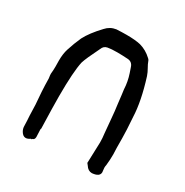

<svg xmlns="http://www.w3.org/2000/svg" viewBox="-172 -881 1004 1040"><g transform="rotate(30 329.5 -361.5)"><path d="M128.9 17.1Q111.8 17.1 99.6 -3.4Q91.3 -17.6 90.8 -31.7Q90.8 -50.8 89.4 -69.8Q87.9 -76.7 85.4 -166Q77.6 -261.2 77.6 -283.2Q77.6 -305.2 76.7 -324.2Q75.7 -327.6 75.7 -332Q73.7 -344.2 73.7 -352.5Q76.2 -376.5 76.2 -397.9L75.7 -436Q75.7 -479 85.9 -510.3Q100.6 -556.6 120.1 -599.6Q144.5 -647 199.2 -704.6Q224.1 -732.9 261.2 -738.3Q295.4 -740.2 324.2 -740.2Q377.9 -740.2 411.6 -732.4Q453.6 -720.7 486.3 -689.9Q492.2 -685.5 495.1 -679.2Q502.4 -659.2 513.2 -640.9Q523.9 -622.6 531.2 -601.6Q573.2 -468.3 576.7 -372.1Q583 -287.1 583 -243.2L583.5 -183.6Q585 -163.1 585 -142.6Q585 -108.4 581.1 -73.7Q579.1 -65.4 579.1 -57.1Q579.1 -48.8 580.6 -41.7Q582 -34.7 582 -29.8Q582 -1 535.2 2.9Q510.7 2.9 495.6 -21.5Q492.7 -26.4 486.3 -33.2L490.7 -163.1Q490.7 -190.4 486.8 -218.3Q482.4 -261.2 479 -305.2Q475.6 -349.1 469.2 -394Q467.3 -406.7 463.4 -443.8Q460.4 -470.2 459 -477.5Q457 -523.9 441.9 -568.8L431.2 -600.1Q422.4 -628.4 394.5 -630.4Q356.4 -632.8 328.1 -632.8Q291 -632.8 268.6 -628.7Q246.1 -624.5 237.8 -601.6Q196.8 -519 187.5 -488.3Q172.9 -423.8 172.9 -269.5Q172.9 -208 177.2 -69.3Q175.3 -65.9 175.3 -62L177.2 -16.6Q177.2 1.5 161.1 4.4Q163.6 5.4 163.6 5.9Q163.6 6.8 155.8 6.8Q141.1 17.1 128.9 17.1Z"/></g></svg>

Font: Kurland
Style: Regular
Weight: 400
Designer: GGBot
Version: 0.22